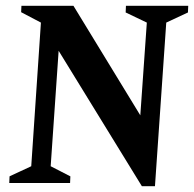

<svg xmlns="http://www.w3.org/2000/svg" viewBox="-20 -632 670 663"><path d="M12 0 13 -23.1 87.9 -58 121.3 -554 53 -589.9 54 -612H233.6L464.5 -233.7L487 -554L413.9 -589L414.9 -612H630L629 -588.9L554.1 -554L515.1 11H469.9L182.5 -456.6L155 -58L223 -23L222 0Z"/></svg>

Font: Ancizar Serif Light
Style: Italic
Weight: 300
Italic angle: -4°
Designer: Cesar Puertas, Viviana Monsalve, Julian Moncada, Julian Prieto, Jose Castro, Felipe Aragon, Mariel Hernandez, Sara Alarc
Version: Version 8.100